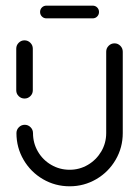

<svg xmlns="http://www.w3.org/2000/svg" viewBox="-20 -662 494 683"><path d="M67.4 -311.5Q55.2 -311.5 46.5 -320Q37.8 -328.5 37.8 -340.7V-488.9Q37.8 -501.1 46.5 -509.8Q55.2 -518.5 67 -518.5Q79.3 -518.5 88 -509.8Q96.7 -501.1 96.7 -488.9V-340.7Q96.7 -328.5 88 -320Q79.3 -311.5 67.4 -311.5ZM387.4 -507.8Q399.3 -507.8 408 -499.1Q416.7 -490.4 416.7 -478.1V-188.5Q416.7 -137 391.3 -93.5Q365.9 -50 322.4 -24.6Q278.9 0.7 227.8 0.7Q176.3 0.7 132.8 -24.6Q89.3 -50 63.9 -93.5Q38.5 -137 38.5 -188.5Q38.5 -200.7 47.2 -209.4Q55.9 -218.1 68.1 -218.1Q80 -218.1 88.7 -209.4Q97.4 -200.7 97.4 -188.5Q97.4 -153 114.8 -123Q132.2 -93 162.2 -75.6Q192.2 -58.1 227.8 -58.1Q263 -58.1 292.8 -75.7Q322.6 -93.3 340.2 -123.1Q357.8 -153 357.8 -188.5V-478.1Q357.8 -490.4 366.5 -499.1Q375.2 -507.8 387.4 -507.8ZM122.6 -619.3Q122.6 -628.9 129.1 -635.4Q135.6 -641.9 145.2 -641.9H309.6Q319.3 -641.9 325.7 -635.4Q332.2 -628.9 332.2 -619.3Q332.2 -610 325.7 -603.3Q319.3 -596.7 309.6 -596.7H145.2Q135.6 -596.7 129.1 -603.3Q122.6 -610 122.6 -619.3Z"/></svg>

Font: 26F Galaxy Sans Medium
Style: Regular
Weight: 500
Designer: C₂₉H₂₅N₃O₅
Version: Version 1.100